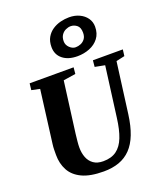

<svg xmlns="http://www.w3.org/2000/svg" viewBox="-189 -1204 1139 1336"><g transform="rotate(-20 380.0 -535.5)"><path d="M690.5 -681.5 641 -306Q630 -222 606.5 -161.8Q583 -101.5 546.5 -63.8Q510 -26 460 -8Q410 10 346 10Q245 10 185 -18.8Q125 -47.5 98.2 -97.8Q71.5 -148 71.5 -211Q71.5 -230 71.8 -250.2Q72 -270.5 75 -292L125 -681.5L64 -694.5L69.5 -743H395L390.5 -695.5L299.5 -681.5L250 -304Q246.5 -275 244 -249Q241.5 -223 241.5 -204.5Q241.5 -163.5 254.5 -130.2Q267.5 -97 295.2 -77.5Q323 -58 366.5 -58Q427 -58 465.2 -86Q503.5 -114 525.2 -169.8Q547 -225.5 557.5 -309L606.5 -681.5L533.5 -695.5L538 -743H759.5L753.5 -695.5ZM448 -806Q379.5 -806 339 -838.8Q298.5 -871.5 298.5 -928Q298.5 -969.5 315.2 -998.8Q332 -1028 359.2 -1046.2Q386.5 -1064.5 419 -1072.8Q451.5 -1081 483.5 -1081Q526 -1081 559.5 -1065.2Q593 -1049.5 612.8 -1021.8Q632.5 -994 632.5 -958Q632.5 -907.5 606.5 -873.5Q580.5 -839.5 538.2 -822.8Q496 -806 448 -806ZM457 -869Q476.5 -869 495.5 -877Q514.5 -885 527 -902.2Q539.5 -919.5 539.5 -947Q539.5 -986.5 518.5 -1002.8Q497.5 -1019 473 -1019Q455 -1019 436 -1010.2Q417 -1001.5 404.5 -983Q392 -964.5 392 -936.5Q392 -909 412.8 -889Q433.5 -869 457 -869Z"/></g></svg>

Font: Merriweather 36pt Black
Style: Italic
Weight: 900
Italic angle: -7.8°
Version: Version 2.101